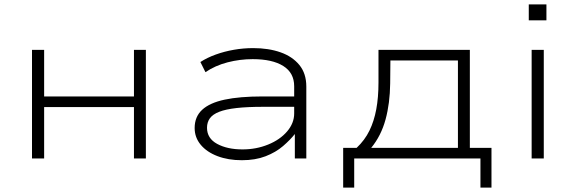

<svg xmlns="http://www.w3.org/2000/svg" viewBox="-20 -718 2608 870"><path d="M125 0V-492H180V-281H587V-492H641V0H587V-233H180V0Z M1076 8Q1014 8 965.5 -10.5Q917 -29 889.5 -62Q862 -95 862 -138Q862 -189 896 -220.5Q930 -252 998 -266.5Q1066 -281 1169 -281H1328V-234H1172Q1101 -234 1052 -228.5Q1003 -223 973.5 -211.5Q944 -200 931 -182Q918 -164 918 -139Q918 -91 964 -66Q1010 -41 1079 -41Q1141 -41 1195 -63Q1249 -85 1281 -122.5Q1313 -160 1313 -204V-327Q1313 -388 1263.5 -419Q1214 -450 1125 -450Q1067 -450 1011 -435.5Q955 -421 911 -391L888 -437Q919 -457 958 -471Q997 -485 1040 -492.5Q1083 -500 1127 -500Q1197 -500 1251 -481Q1305 -462 1336.5 -423.5Q1368 -385 1368 -326V0H1316V-111L1317 -112Q1296 -85 1263 -56.5Q1230 -28 1183.5 -10Q1137 8 1076 8Z M1535 132V-48H1596Q1633 -83 1654 -126Q1675 -169 1685 -223Q1695 -277 1695 -344V-492H2109V-48H2207V132H2157V0H1585V132ZM1662 -48H2055V-444H1749L1748 -340Q1747 -250 1727 -176.5Q1707 -103 1662 -48Z M2376 -626V-698H2456V-626ZM2389 0V-492H2444V0Z"/></svg>

Font: Nunito Sans 7pt Expanded ExtraLight
Style: Regular
Weight: 250
Width: 7
Designer: Vernon Adams
Foundry: Vernon Adams
Version: Version 3.101;gftools[0.9.27]